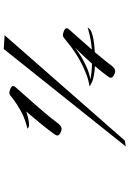

<svg xmlns="http://www.w3.org/2000/svg" viewBox="155 -880 724 1075"><g transform="rotate(-90 517.5 -342.0)"><path d="M781.2 -683.6 858.4 -678.7 268.6 -5.9 235.4 0ZM888.7 -198.2Q865.7 -186.5 833.5 -180.9Q801.3 -175.3 763.7 -173.8Q754.9 -163.1 744.6 -150.9Q734.4 -138.7 724.4 -126.5Q714.4 -114.3 705.6 -103Q696.8 -91.8 690.4 -83Q688.5 -80.6 685.5 -76.7Q682.6 -72.8 678.2 -69.1Q673.8 -65.4 668.2 -62.5Q662.6 -59.6 656.2 -59.6Q652.3 -59.6 646.2 -61.5Q640.1 -63.5 634.3 -66.7Q628.4 -69.8 624.3 -74.2Q620.1 -78.6 620.1 -84Q620.1 -89.8 625 -96.4Q629.9 -103 632.8 -107.4Q642.6 -120.6 656 -137.5Q669.4 -154.3 685.5 -172.9Q655.3 -174.3 626.7 -180.2Q598.1 -186 581.1 -197.3Q576.7 -198.7 574.5 -200.4Q572.3 -202.1 573.2 -203.1Q613.3 -210 651.6 -225.8Q689.9 -241.7 722.9 -260.5Q755.9 -279.3 782 -298.3Q808.1 -317.4 824.2 -331.1Q835.4 -340.8 843.8 -346.7Q852.1 -352.5 857.4 -352.5Q861.3 -352.5 868.2 -351.1Q875 -349.6 881.6 -346.9Q888.2 -344.2 892.8 -340.1Q897.5 -335.9 897.5 -331.1Q897.5 -325.7 890.4 -317.4Q883.3 -309.1 873 -297.9L792 -206.1Q789.6 -203.6 786.1 -200Q782.7 -196.3 778.3 -190.4Q792 -191.4 805.7 -193.1Q819.3 -194.8 834.5 -197.5Q849.6 -200.2 866.2 -204.1Q882.8 -208 902.3 -213.9ZM360.4 -557.6Q397 -567.9 432.9 -587.2Q468.8 -606.4 501 -630.9Q512.2 -640.6 520.5 -646.5Q528.8 -652.3 534.2 -652.3Q538.1 -652.3 544.9 -650.9Q551.8 -649.4 558.3 -646.7Q564.9 -644 569.6 -639.9Q574.2 -635.7 574.2 -630.9Q574.2 -625.5 567.1 -617.2Q560.1 -608.9 549.8 -597.7L468.8 -505.9Q464.8 -501.5 452.1 -486.8Q439.5 -472.2 423.8 -453.6Q408.2 -435.1 392.6 -415.8Q377 -396.5 367.2 -382.8Q365.2 -380.4 362.3 -376.5Q359.4 -372.6 355 -368.9Q350.6 -365.2 345 -362.3Q339.4 -359.4 333 -359.4Q329.1 -359.4 323 -361.3Q316.9 -363.3 311 -366.5Q305.2 -369.6 301 -374Q296.9 -378.4 296.9 -383.8Q296.9 -389.6 301.8 -396.2Q306.6 -402.8 309.6 -407.2Q316.9 -418 328.1 -432.4Q339.4 -446.8 351.1 -461.4Q362.8 -476.1 373.8 -489.3Q384.8 -502.4 391.6 -510.7Q398.9 -519.5 409.4 -532Q419.9 -544.4 431.6 -557.6Q411.1 -550.8 391.8 -546.4Q372.6 -542 356.4 -542Q346.7 -542 340.8 -545.9Q335 -549.8 335.9 -550.8Q338.9 -551.3 342.8 -552.7Q346.2 -553.7 350.6 -554.9Q355 -556.2 360.4 -557.6ZM789.1 -285.2Q759.8 -262.2 733.2 -246.8Q706.5 -231.4 683.6 -221.2Q660.6 -210.9 642.1 -205.6Q623.5 -200.2 610.4 -198.2Q630.9 -194.3 655 -191.9Q679.2 -189.5 699.2 -189.5Q720.7 -213.9 743.4 -238Q766.1 -262.2 789.1 -285.2Z"/></g></svg>

Font: Meie Script
Style: Regular
Weight: 400
Version: Version 1.001